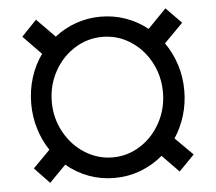

<svg xmlns="http://www.w3.org/2000/svg" viewBox="-47 -664 818 726"><g transform="rotate(-5 361.5 -301.0)"><path d="M598 -119.3 664.8 -52.6 606.5 7.1 543.3 -57.9Q505.3 -25.6 458.1 -7.8Q410.9 9.9 359.4 9.9Q308.2 9.9 261.9 -7.3Q215.6 -24.5 177.6 -56.5L115.1 7.1L58.2 -52.6L122.9 -117.9Q97.3 -156.2 83.5 -201.7Q69.6 -247.2 69.6 -296.9Q69.6 -348.7 84.5 -396Q99.4 -443.2 127.1 -481.5L58.2 -552.6L115.1 -612.2L184.3 -541.9Q221.2 -571 266 -586.6Q310.7 -602.3 359.4 -602.3Q408.7 -602.3 454 -586.3Q499.3 -570.3 536.6 -540.5L606.5 -612.2L664.8 -552.6L593.4 -480.5Q620.7 -441.4 635.7 -394.9Q650.6 -348.4 650.6 -296.9Q650.6 -247.9 636.9 -202.6Q623.2 -157.3 598 -119.3ZM569.6 -296.9Q569.6 -359 541.4 -411.6Q513.1 -464.1 464.8 -494.9Q416.5 -525.6 359.4 -525.6Q302.2 -525.6 253.6 -494.9Q204.9 -464.1 176.3 -411.6Q147.7 -359 147.7 -296.9Q147.7 -235.4 176.3 -182.9Q204.9 -130.3 253.6 -99.3Q302.2 -68.2 359.4 -68.2Q416.5 -68.2 464.8 -99.3Q513.1 -130.3 541.4 -182.9Q569.6 -235.4 569.6 -296.9Z"/></g></svg>

Font: Riot Sans
Style: Regular
Weight: 400
Designer: Rasmus Andersson
Foundry: rsms
Version: Version 4.001